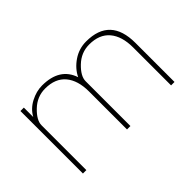

<svg xmlns="http://www.w3.org/2000/svg" viewBox="-74 -820 1112 1112"><g transform="rotate(-45 482.0 -264.0)"><path d="M111 -512H139V-435Q163 -479 210 -503.5Q257 -528 304 -528Q448 -528 486 -414Q509 -462 557.5 -495Q606 -528 665 -528Q861 -528 861 -320V0H833V-311Q833 -402 790.5 -452.5Q748 -503 665 -503Q599 -503 549.5 -455.5Q500 -408 500 -367V0H472V-311Q472 -402 429.5 -452.5Q387 -503 304 -503Q238 -503 188.5 -455.5Q139 -408 139 -367V0H111Z"/></g></svg>

Font: Spartan MB
Style: Regular
Weight: 250
Designer: Matt Bailey
Foundry: Matt Bailey
Version: Version 1.000